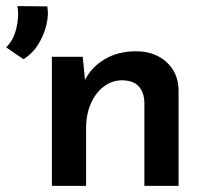

<svg xmlns="http://www.w3.org/2000/svg" viewBox="-75 -609 683 629"><path d="M2 -415 -55 -454Q-32 -475 -22 -514Q-12 -553 -18 -589L80 -588Q85 -561 77 -527.5Q69 -494 50.5 -464Q32 -434 2 -415ZM196 -423 205 -332 202 -344Q223 -388 267 -414.5Q311 -441 371 -441Q431 -441 470 -406Q509 -371 510 -314V0H398V-274Q397 -306 380 -325.5Q363 -345 326 -346Q292 -346 265 -325.5Q238 -305 222.5 -269.5Q207 -234 207 -188V0H95V-423Z"/></svg>

Font: Josefin Sans Thin SemiBold
Style: Regular
Weight: 600
Version: Version 2.000